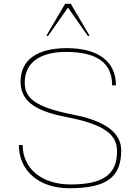

<svg xmlns="http://www.w3.org/2000/svg" viewBox="-20 -987 740 1017"><path d="M80 -219C80 -82 187 10 346 10C543 10 622 -47 622 -190C622 -283 539 -346 371 -379C156 -421 111 -472 111 -550C111 -661 201 -712 329 -712C494 -712 574 -654 574 -535H594C594 -661 501 -732 334 -732C186 -732 89 -676 89 -556C89 -464 146 -402 332 -367C533 -328 600 -275 600 -185C600 -63 526 -10 354 -10C201 -10 100 -94 100 -219ZM225 -797H235L340 -947L445 -797H455L355 -967H325Z"/></svg>

Font: Perun Thin
Style: Regular
Weight: 100
Foundry: Copyright (c) Stefan Peev, Context Ltd, 2016
Version: Version 1.089